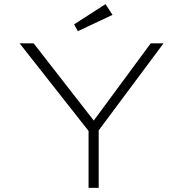

<svg xmlns="http://www.w3.org/2000/svg" viewBox="-20 -910 887 930"><path d="M409 0V-310L419 -263L75 -700H143L442 -316L426 -315L710 -700H772L445 -261L458 -318V0ZM357 -759 339 -792 491 -890 525 -838Z"/></svg>

Font: Lexend Peta ExtraLight
Style: Regular
Weight: 250
Version: Version 1.007